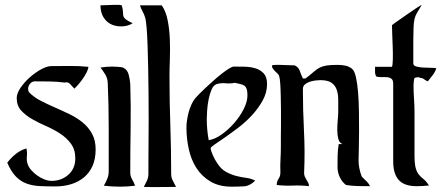

<svg xmlns="http://www.w3.org/2000/svg" viewBox="-20 -766 1832 793"><path d="M192 -493Q229 -493 268.5 -493.5Q308 -494 345 -490Q345 -482 338.5 -468.5Q332 -455 322.5 -441.5Q313 -428 303 -416.5Q293 -405 287 -400Q279 -408 270 -418.5Q261 -429 247 -425Q216 -429 185.5 -429.5Q155 -430 124 -430Q112 -430 104 -420Q96 -410 96 -399Q96 -396 97 -392.5Q98 -389 99 -386Q119 -365 147 -350.5Q175 -336 206 -322.5Q237 -309 267 -294.5Q297 -280 321 -260.5Q345 -241 360 -214Q375 -187 375 -149Q375 -110 362.5 -81.5Q350 -53 327.5 -34Q305 -15 274.5 -5.5Q244 4 208 4Q173 4 143.5 2.5Q114 1 89.5 -8Q65 -17 45.5 -37Q26 -57 10 -94Q25 -114 45 -130Q65 -146 89 -153Q93 -137 91 -120.5Q89 -104 94 -89Q98 -76 109 -63.5Q120 -51 134 -41Q148 -31 163.5 -25Q179 -19 193 -19Q234 -19 262.5 -44.5Q291 -70 291 -112Q291 -148 273 -172.5Q255 -197 228 -214.5Q201 -232 170 -245.5Q139 -259 112 -274.5Q85 -290 67 -310Q49 -330 49 -361Q49 -380 64.5 -403Q80 -426 102.5 -446Q125 -466 149.5 -479.5Q174 -493 192 -493Z M395 -744Q410 -744 424.5 -745Q439 -746 454 -746Q462 -746 468.5 -746Q475 -746 483 -744Q488 -726 488 -715.5Q488 -705 490 -698.5Q492 -692 499.5 -686Q507 -680 528 -670Q517 -663 505 -660Q493 -657 481 -657Q441 -657 418 -681Q395 -705 395 -744ZM395 -487Q407 -489 419 -490Q431 -491 443 -491Q451 -491 466 -490Q481 -489 488 -487Q506 -479 511.5 -457.5Q517 -436 518 -419Q521 -327 519.5 -236Q518 -145 518 -53Q518 -38 525.5 -25.5Q533 -13 538 1Q522 3 507 4Q492 5 476 5Q459 5 442.5 4Q426 3 409 1Q417 -13 423 -27.5Q429 -42 429 -58Q429 -149 429 -241Q429 -333 425 -424Q424 -443 415 -458Q406 -473 395 -487Z M648 -744Q665 -720 672.5 -682Q680 -644 681.5 -602Q683 -560 681.5 -519.5Q680 -479 680 -450Q680 -348 683.5 -248Q687 -148 687 -47Q687 -32 694 -19.5Q701 -7 707 6Q674 6 640.5 6.5Q607 7 574 6Q581 -7 587 -20Q593 -33 593 -48Q593 -64 593 -98Q593 -132 593.5 -176.5Q594 -221 594 -273.5Q594 -326 593.5 -380Q593 -434 592 -485.5Q591 -537 589.5 -579.5Q588 -622 585.5 -652.5Q583 -683 579 -695Q575 -708 568.5 -719.5Q562 -731 558 -744Z M946 -491Q966 -491 990 -490.5Q1014 -490 1034.5 -484Q1055 -478 1069 -463Q1083 -448 1083 -419Q1083 -384 1065.5 -352Q1048 -320 1022.5 -292Q997 -264 966.5 -240.5Q936 -217 910.5 -199.5Q885 -182 867.5 -170Q850 -158 850 -154Q850 -149 853 -140.5Q856 -132 860 -123Q864 -114 868.5 -106Q873 -98 876 -94Q892 -68 913 -56.5Q934 -45 955 -39.5Q976 -34 996.5 -31.5Q1017 -29 1034 -20Q1012 2 988.5 3.5Q965 5 937 5Q885 5 849 -16.5Q813 -38 791 -72.5Q769 -107 759.5 -151Q750 -195 750 -240Q750 -253 752.5 -270Q755 -287 759.5 -303.5Q764 -320 771 -335Q778 -350 787 -361Q792 -367 804 -379Q816 -391 831.5 -405.5Q847 -420 864 -435Q881 -450 897 -462.5Q913 -475 926 -483Q939 -491 946 -491ZM834 -275Q834 -252 836 -230.5Q838 -209 842 -187Q868 -191 896 -211Q924 -231 947.5 -258Q971 -285 986.5 -315.5Q1002 -346 1002 -372Q1002 -389 999 -398Q996 -407 990 -411.5Q984 -416 974 -418.5Q964 -421 950 -424Q932 -420 913 -422Q894 -424 876 -419Q862 -415 854 -396.5Q846 -378 841.5 -355Q837 -332 835.5 -309.5Q834 -287 834 -275Z M1103 -496Q1111 -498 1119.5 -498Q1128 -498 1136 -498Q1152 -498 1167 -497Q1182 -496 1197 -496Q1213 -489 1218.5 -472.5Q1224 -456 1231 -442H1242Q1264 -459 1276.5 -470Q1289 -481 1301 -487Q1313 -493 1329.5 -495.5Q1346 -498 1375 -498Q1391 -498 1406 -495Q1421 -492 1434 -482Q1444 -474 1450 -447.5Q1456 -421 1459 -384Q1462 -347 1462.5 -304Q1463 -261 1463 -221.5Q1463 -182 1462 -150Q1461 -118 1461 -103Q1461 -71 1474 -37Q1482 -28 1492.5 -18.5Q1503 -9 1508 3Q1483 3 1458.5 2.5Q1434 2 1409 -2Q1392 -15 1383 -35Q1374 -55 1374 -76Q1374 -100 1374.5 -124Q1375 -148 1379 -171H1395Q1382 -175 1377.5 -192Q1373 -209 1373 -229.5Q1373 -250 1375 -270.5Q1377 -291 1377 -304Q1377 -329 1377 -352.5Q1377 -376 1371 -394.5Q1365 -413 1349.5 -424Q1334 -435 1303 -435Q1295 -435 1282.5 -433.5Q1270 -432 1258.5 -428Q1247 -424 1239 -417Q1231 -410 1231 -398Q1231 -312 1235.5 -225Q1240 -138 1236 -52Q1236 -43 1239 -36.5Q1242 -30 1245.5 -24Q1249 -18 1252.5 -12Q1256 -6 1256 3Q1223 -1 1189.5 0.5Q1156 2 1123 -2Q1123 -17 1131 -28.5Q1139 -40 1138 -57Q1137 -83 1138.5 -108.5Q1140 -134 1140 -160Q1140 -173 1140 -197.5Q1140 -222 1140.5 -251Q1141 -280 1140.5 -311.5Q1140 -343 1139.5 -371Q1139 -399 1137.5 -420.5Q1136 -442 1133 -452Q1131 -458 1126 -462.5Q1121 -467 1116 -472Q1111 -477 1107 -482.5Q1103 -488 1103 -496Z M1722 -746Q1714 -732 1705 -717.5Q1696 -703 1692 -687Q1689 -676 1688 -651Q1687 -626 1687 -598Q1687 -570 1687 -543.5Q1687 -517 1687 -504Q1687 -495 1699 -491.5Q1711 -488 1727 -487Q1743 -486 1759 -486Q1775 -486 1782 -484Q1777 -468 1767 -455.5Q1757 -443 1747 -430Q1739 -433 1732 -438.5Q1725 -444 1717 -444Q1712 -447 1707 -447Q1699 -447 1692 -444Q1688 -431 1688 -412Q1688 -385 1690 -357.5Q1692 -330 1692 -302V-128Q1692 -91 1696.5 -73.5Q1701 -56 1709.5 -45.5Q1718 -35 1729 -26.5Q1740 -18 1752 0Q1726 3 1701 3Q1650 3 1627 -22.5Q1604 -48 1604 -99V-420Q1604 -435 1597 -440.5Q1590 -446 1579.5 -447Q1569 -448 1556.5 -447.5Q1544 -447 1534 -450Q1529 -459 1529 -469.5Q1529 -480 1529 -490H1599Q1602 -498 1602.5 -521.5Q1603 -545 1602 -572Q1601 -599 1600 -624.5Q1599 -650 1599 -662Q1603 -666 1622 -679Q1641 -692 1662 -707Q1683 -722 1701 -733.5Q1719 -745 1722 -746Z"/></svg>

Font: Augsburger Schrift CAT
Style: Regular
Weight: 400
Designer: Peter Wiegel nach Roos&Junge Offenbach
Foundry: CAT-Fonts, Peter Wiegel
Version: Version 1.000